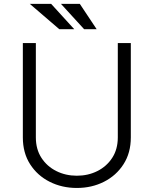

<svg xmlns="http://www.w3.org/2000/svg" viewBox="-20 -947 784 980"><path d="M581.3 -727.3H647.7V-245.7Q647.7 -166.5 610.4 -108.7Q573.2 -50.8 510.7 -19.2Q448.2 12.4 372.2 12.4Q296.2 12.4 233.5 -19.2Q170.8 -50.8 133.7 -108.7Q96.6 -166.5 96.6 -245.7V-727.3H163V-245.7Q163 -185.4 191.4 -141.5Q219.8 -97.7 267.4 -73.9Q315 -50.1 372.2 -50.1Q429.7 -50.1 477.1 -73.9Q524.5 -97.7 552.9 -141.5Q581.3 -185.4 581.3 -245.7ZM359 -797.9H282.7L132.1 -927.2H241.1ZM473.4 -797.9H409.4L291.2 -927.2H387.4Z"/></svg>

Font: Inter UI Light
Style: Regular
Weight: 300
Designer: Rasmus Andersson
Foundry: rsms
Version: 3.2;8d6f07862